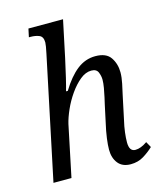

<svg xmlns="http://www.w3.org/2000/svg" viewBox="-115 -844 791 938"><g transform="rotate(-15 281.0 -375.0)"><path d="M430 10Q388 10 366.5 -17Q345 -44 345 -86Q345 -109 349.5 -143Q354 -177 364 -220L382 -304Q385 -317 390 -339Q395 -361 399 -384.5Q403 -408 403 -425Q403 -444 395 -463Q387 -482 361 -482Q332 -482 304 -459Q276 -436 251.5 -401Q227 -366 210 -327.5Q193 -289 186 -259L132 0H41L171 -618Q180 -660 180 -673Q180 -702 161.5 -710Q143 -718 117 -718H109L118 -760H293L254 -575Q243 -524 232.5 -480Q222 -436 216 -416H225Q263 -479 305 -512Q347 -545 398 -545Q453 -545 475 -512.5Q497 -480 497 -437Q497 -412 490.5 -381Q484 -350 478 -324L453 -206Q446 -177 442.5 -148.5Q439 -120 439 -98Q439 -52 470 -52Q497 -52 530 -75L546 -46Q524 -25 495.5 -7.5Q467 10 430 10Z"/></g></svg>

Font: Noto Serif SemiCondensed
Style: Italic
Weight: 400
Width: 4
Italic angle: -12°
Designer: Monotype Design Team
Foundry: Monotype Imaging Inc.
Version: Version 2.013